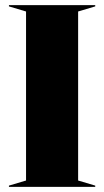

<svg xmlns="http://www.w3.org/2000/svg" viewBox="-20 -732 408 752"><path d="M15 0H353V-5L286 -25V-687L353 -707V-712H15V-707L82 -687V-25L15 -5Z"/></svg>

Font: Nyght Serif Dark
Style: Regular
Weight: 800
Designer: Maksym Kobuzan
Version: Version 0.410;Glyphs 3.1.2 (3151)